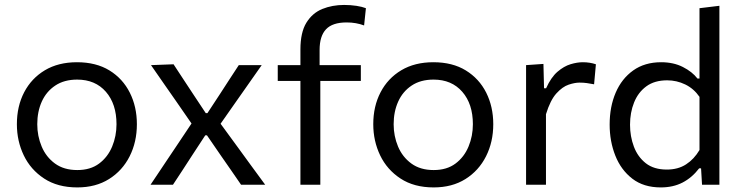

<svg xmlns="http://www.w3.org/2000/svg" viewBox="-20 -766 3074 796"><path d="M300.5 11Q219 11 163 -25.8Q107 -62.5 78.5 -122Q50 -181.5 50 -251Q50 -325.5 80.2 -383.5Q110.5 -441.5 166.2 -474.8Q222 -508 299 -508Q378.5 -508 433.8 -474Q489 -440 518.2 -381.8Q547.5 -323.5 547.5 -251Q547.5 -177.5 517.5 -118Q487.5 -58.5 432.2 -23.8Q377 11 300.5 11ZM300.5 -61Q355 -61 391 -88Q427 -115 445 -158.5Q463 -202 463 -251Q463 -335 419 -385.5Q375 -436 300 -436Q246 -436 209 -411.2Q172 -386.5 153.2 -344.8Q134.5 -303 134.5 -251Q134.5 -202 152.8 -158.5Q171 -115 208 -88Q245 -61 300.5 -61Z M604 0Q626.5 -33.5 643.2 -58.5Q660 -83.5 674.8 -105.8Q689.5 -128 706.5 -153L774 -254L709 -348Q682.5 -385.5 660.5 -417.5Q638.5 -449.5 606 -496L699.5 -499.5Q722.5 -464.5 741 -436.2Q759.5 -408 780 -377L833 -297H840L892.5 -377Q912.5 -408 930.2 -435.2Q948 -462.5 970 -496H1065Q1042.5 -464 1026.2 -440.8Q1010 -417.5 995.5 -397Q981 -376.5 963.5 -351.5L894.5 -253L968 -152.5Q994.5 -116 1019.2 -82.2Q1044 -48.5 1079.5 0H979.5Q957 -32.5 939 -58.8Q921 -85 898.5 -117L838 -205H831L776 -121Q754.5 -87.5 736.8 -60.5Q719 -33.5 697 0Z M1225.5 0V-430.5H1131.5V-496H1225.5V-561Q1225.5 -631.5 1250.2 -671.8Q1275 -712 1316.2 -728.8Q1357.5 -745.5 1406.5 -745.5Q1433.5 -745.5 1457.8 -741.8Q1482 -738 1497 -732L1489.5 -660.5Q1473.5 -666.5 1455.2 -669.8Q1437 -673 1417 -673Q1358.5 -673 1331.8 -644.8Q1305 -616.5 1305 -559V-496H1476V-430.5H1308V0Z M1778 11Q1696.5 11 1640.5 -25.8Q1584.5 -62.5 1556 -122Q1527.5 -181.5 1527.5 -251Q1527.5 -325.5 1557.8 -383.5Q1588 -441.5 1643.8 -474.8Q1699.5 -508 1776.5 -508Q1856 -508 1911.2 -474Q1966.5 -440 1995.8 -381.8Q2025 -323.5 2025 -251Q2025 -177.5 1995 -118Q1965 -58.5 1909.8 -23.8Q1854.5 11 1778 11ZM1778 -61Q1832.5 -61 1868.5 -88Q1904.5 -115 1922.5 -158.5Q1940.5 -202 1940.5 -251Q1940.5 -335 1896.5 -385.5Q1852.5 -436 1777.5 -436Q1723.5 -436 1686.5 -411.2Q1649.5 -386.5 1630.8 -344.8Q1612 -303 1612 -251Q1612 -202 1630.2 -158.5Q1648.5 -115 1685.5 -88Q1722.5 -61 1778 -61Z M2161 0V-496L2233 -501L2235.5 -400H2244Q2264.5 -445.5 2291.2 -468.5Q2318 -491.5 2345.5 -499.8Q2373 -508 2396 -508Q2425.5 -508 2450.5 -499.5L2443 -416.5Q2426.5 -419.5 2413.2 -421.5Q2400 -423.5 2382.5 -423.5Q2363 -423.5 2337.5 -415Q2312 -406.5 2286.8 -378.8Q2261.5 -351 2243.5 -292.5V0Z M2719.5 11Q2648.5 11 2601.5 -25.2Q2554.5 -61.5 2531 -120.8Q2507.5 -180 2507.5 -249.5Q2507.5 -323.5 2532.5 -381.8Q2557.5 -440 2605.2 -474Q2653 -508 2721 -508Q2772.5 -508 2811.2 -488.2Q2850 -468.5 2871.5 -440.5H2880V-732L2962.5 -742V0H2890.5L2886.5 -68H2878.5Q2849 -29.5 2809.8 -9.2Q2770.5 11 2719.5 11ZM2744.5 -63Q2791 -63 2824.2 -84.5Q2857.5 -106 2880 -144V-364.5Q2856.5 -398.5 2821 -415.8Q2785.5 -433 2746 -433Q2693.5 -433 2659.5 -408Q2625.5 -383 2608.8 -341.2Q2592 -299.5 2592 -249Q2592 -200.5 2608 -158Q2624 -115.5 2657.5 -89.2Q2691 -63 2744.5 -63Z"/></svg>

Font: Commissioner
Style: Regular
Weight: 400
Designer: Kostas Bartsokas
Foundry: Kostas Bartsokas
Version: Version 1.000; ttfautohint (v1.8.3)